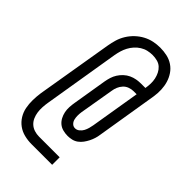

<svg xmlns="http://www.w3.org/2000/svg" viewBox="-246 -836 993 993"><g transform="rotate(45 250.0 -340.0)"><path d="M191 72Q164 72 138 65.5Q112 59 91.5 44Q71 29 57.5 7Q44 -15 39 -40.5Q34 -66 34.5 -93.5Q35 -121 39 -149L109 -567Q113 -591 120 -614.5Q127 -638 140.5 -660Q154 -682 173 -700Q192 -718 214.5 -730Q237 -742 261 -747Q285 -752 309 -752Q335 -752 359.5 -746.5Q384 -741 404 -727.5Q424 -714 437.5 -694Q451 -674 458 -650.5Q465 -627 466 -601.5Q467 -576 463 -550L408 -214Q406 -199 401.5 -184.5Q397 -170 390 -156Q383 -142 373.5 -129Q364 -116 351 -106.5Q338 -97 322.5 -93.5Q307 -90 293 -90Q275 -90 258 -94.5Q241 -99 228.5 -109.5Q216 -120 208 -135Q200 -150 196.5 -167Q193 -184 194 -202Q195 -220 198 -237L229 -425Q232 -442 237 -458Q242 -474 251.5 -489Q261 -504 274.5 -516.5Q288 -529 304 -536.5Q320 -544 337 -547Q354 -550 370 -550H402Q405 -568 405.5 -585.5Q406 -603 402.5 -619.5Q399 -636 391.5 -651Q384 -666 372 -677Q360 -688 343 -692.5Q326 -697 308 -697Q291 -697 273.5 -693Q256 -689 240 -679Q224 -669 211.5 -655Q199 -641 190.5 -625Q182 -609 177 -592Q172 -575 169 -558L100 -139Q97 -121 96 -102.5Q95 -84 97.5 -66.5Q100 -49 107 -33Q114 -17 126.5 -5.5Q139 6 156 11.5Q173 17 191 17H342V72ZM292 -145Q305 -145 316 -154Q327 -163 333 -174.5Q339 -186 342.5 -198.5Q346 -211 348 -223L393 -495H370Q356 -495 340.5 -489.5Q325 -484 314 -472Q303 -460 297 -445.5Q291 -431 289 -416L257 -228Q255 -215 255 -201.5Q255 -188 258 -175.5Q261 -163 270 -154Q279 -145 292 -145Z"/></g></svg>

Font: Iosevka Curly Slab Light
Style: Italic
Weight: 300
Italic angle: -9°
Monospace: yes
Designer: Belleve Invis
Foundry: Belleve Invis
Version: Version 22.1.2; ttfautohint (v1.8.4)